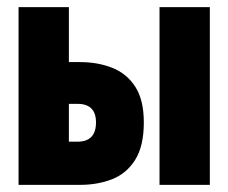

<svg xmlns="http://www.w3.org/2000/svg" viewBox="-20 -518 640 538"><path d="M32 0V-498H173V-344H204Q254 -344 294.5 -328Q335 -312 359 -275Q383 -238 383 -175Q383 -109 359 -70.5Q335 -32 294.5 -16Q254 0 204 0ZM173 -121H197Q223 -121 236 -134.5Q249 -148 249 -175Q249 -201 236 -214Q223 -227 197 -227H173ZM427 0V-498H568V0Z"/></svg>

Font: Source Code Pro ExtraBold
Style: Regular
Weight: 800
Monospace: yes
Designer: Paul D. Hunt, Teo Tuominen
Foundry: Adobe Systems Incorporated
Version: Version 1.018;hotconv 1.0.116;makeotfexe 2.5.65601